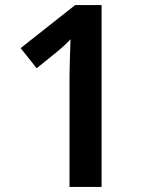

<svg xmlns="http://www.w3.org/2000/svg" viewBox="-20 -734 591 754"><path d="M253 0V-425Q253 -457 254.5 -502.5Q256 -548 257 -580Q248 -570 233.5 -556.5Q219 -543 202 -529L124 -466L61 -545L275 -714H379V0Z"/></svg>

Font: Noto Sans Devanagari UI SemiBold
Style: Regular
Weight: 600
Designer: Jelle Bosma - Monotype Design Team
Foundry: Monotype Imaging Inc.
Version: Version 2.003; ttfautohint (v1.8.4.7-5d5b)